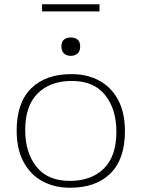

<svg xmlns="http://www.w3.org/2000/svg" viewBox="-20 -869 663 899"><path d="M308.5 10Q233.5 10 177.2 -21.2Q121 -52.5 89.5 -112.2Q58 -172 58 -257Q58 -388.5 126 -455.2Q194 -522 314.5 -522Q389.5 -522 446 -490.8Q502.5 -459.5 533.8 -399.8Q565 -340 565 -255Q565 -124 497.2 -57Q429.5 10 308.5 10ZM306.5 -22Q408 -22 466.5 -80Q525 -138 525 -252Q525 -358 472.2 -424Q419.5 -490 316.5 -490Q215.5 -490 156.8 -432Q98 -374 98 -260Q98 -154.5 150.8 -88.2Q203.5 -22 306.5 -22ZM311.5 -607.5Q291.5 -607.5 279.5 -618.8Q267.5 -630 267.5 -651.5Q267.5 -673.5 279.5 -683.5Q291.5 -693.5 311.5 -693.5Q331.5 -693.5 343.5 -683.5Q355.5 -673.5 355.5 -651.5Q355.5 -630 343.5 -618.8Q331.5 -607.5 311.5 -607.5ZM177 -815.5V-849H446V-815.5Z"/></svg>

Font: Newsreader Caption ExtraLight
Style: Regular
Weight: 275
Designer: Hugues Gentile
Foundry: Production Type
Version: Version 1.001